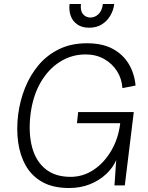

<svg xmlns="http://www.w3.org/2000/svg" viewBox="-20 -930 741 963"><path d="M327 13Q246 13 192.5 -17Q139 -47 109.5 -99Q80 -151 71 -217Q62 -283 71 -355Q80 -425 105.5 -489Q131 -553 173.5 -603.5Q216 -654 276.5 -683.5Q337 -713 416 -713Q493 -713 544.5 -685.5Q596 -658 625 -610.5Q654 -563 660 -501L594 -488Q591 -535 567 -573Q543 -611 502.5 -634Q462 -657 409 -657Q340 -657 281.5 -620.5Q223 -584 184 -517Q145 -450 133 -357Q122 -262 141 -191.5Q160 -121 208.5 -82Q257 -43 334 -43Q397 -43 450 -78.5Q503 -114 538.5 -175Q574 -236 583 -312H366L372 -368H651L606 0H554Q554 0 555.5 -19Q557 -38 558.5 -63.5Q560 -89 561.5 -108Q563 -127 563 -127Q546 -88 511.5 -56Q477 -24 430 -5.5Q383 13 327 13ZM427 -791Q391 -791 367.5 -807.5Q344 -824 334.5 -851Q325 -878 329 -910H386Q382 -876 396.5 -859Q411 -842 433 -842Q456 -842 474 -859Q492 -876 496 -910H553Q549 -878 533 -851Q517 -824 490.5 -807.5Q464 -791 427 -791Z"/></svg>

Font: Inclusive Sans Light
Style: Italic
Weight: 300
Italic angle: -7°
Designer: Olivia King
Foundry: Olivia King
Version: Version 2.004